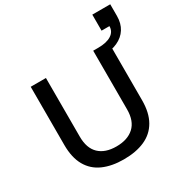

<svg xmlns="http://www.w3.org/2000/svg" viewBox="-200 -1050 1180 1224"><g transform="rotate(-30 390.0 -438.0)"><path d="M362 12Q274 12 210 -16.5Q146 -45 112 -105Q78 -165 78 -257V-686H190V-254Q190 -169 235 -126Q280 -83 362 -83Q445 -83 491.5 -126Q538 -169 538 -254V-686H650V-257Q650 -165 615.5 -105Q581 -45 516.5 -16.5Q452 12 362 12ZM575 -628V-686Q637 -686 671.5 -708Q706 -730 706 -770H648V-888H780V-802Q780 -748 755.5 -709Q731 -670 685 -649Q639 -628 575 -628Z"/></g></svg>

Font: Archivo SemiBold Medium
Style: Regular
Weight: 500
Version: Version 2.001